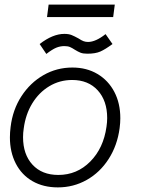

<svg xmlns="http://www.w3.org/2000/svg" viewBox="-20 -803 621 833"><path d="M23 -207Q23 -228 26 -252Q35 -327 73 -385.5Q111 -444 168.5 -477Q226 -510 294 -510Q356 -510 403 -482Q450 -454 476 -404.5Q502 -355 502 -290Q502 -270 499 -247Q489 -172 451.5 -113.5Q414 -55 356.5 -22.5Q299 10 231 10Q168 10 121 -17Q74 -44 48.5 -93.5Q23 -143 23 -207ZM442 -253Q445 -273 445 -291Q445 -366 404 -411Q363 -456 293 -456Q239 -456 194 -429Q149 -402 120 -354.5Q91 -307 83 -246Q80 -227 80 -208Q80 -133 121 -88.5Q162 -44 233 -44Q314 -44 371.5 -102Q429 -160 442 -253ZM259 -656Q278 -656 290.5 -651Q303 -646 321 -636Q333 -628 342 -624.5Q351 -621 362 -621Q395 -621 438 -655L468 -612Q437 -589 415.5 -579.5Q394 -570 359 -570Q340 -570 329 -574.5Q318 -579 305 -587Q293 -595 283.5 -599Q274 -603 259 -603Q241 -603 224 -596Q207 -589 181 -569L152 -612Q209 -656 259 -656ZM191 -783H478L471 -729H184Z"/></svg>

Font: Bellota Text
Style: Italic
Weight: 400
Italic angle: -7.5°
Designer: Kemie Guaida
Foundry: Kemie Guaida
Version: Version 4.001